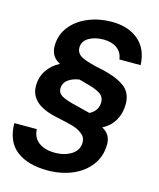

<svg xmlns="http://www.w3.org/2000/svg" viewBox="-143 -878 1008 1215"><g transform="rotate(15 360.5 -270.0)"><path d="M6 2H153Q157 61 198 89Q239 117 300 117Q366 117 410.5 88Q455 59 455 9Q455 -26 427 -47Q399 -68 361.5 -78.5Q324 -89 256 -103Q77 -140 77 -261Q77 -318 106 -362.5Q135 -407 188 -435Q126 -465 126 -536Q126 -608 169 -663Q212 -718 283.5 -747.5Q355 -777 437 -777Q546 -777 612.5 -720.5Q679 -664 683 -559H544Q538 -606 503.5 -630.5Q469 -655 415 -655Q358 -655 319 -631.5Q280 -608 280 -567Q280 -526 322 -506.5Q364 -487 445 -471Q539 -452 597.5 -413.5Q656 -375 656 -296Q656 -236 628.5 -188.5Q601 -141 550 -116Q608 -86 608 -20Q608 58 564.5 116.5Q521 175 447.5 206Q374 237 285 237Q156 237 81.5 179.5Q7 122 6 2ZM503 -267Q503 -305 470.5 -324.5Q438 -344 379 -358L334 -371Q289 -365 260 -343Q231 -321 231 -285Q231 -254 261.5 -237.5Q292 -221 361 -205Q416 -192 448 -183Q503 -211 503 -267Z"/></g></svg>

Font: Open Sauce One
Style: Bold Italic
Weight: 700
Italic angle: -10°
Designer: Alfredo Marco Pradil
Foundry: Creative Sauce Fz LLC
Version: Version 1.477